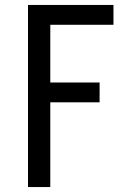

<svg xmlns="http://www.w3.org/2000/svg" viewBox="-20 -755 540 775"><path d="M93 0V-735H438V-655H183V-422H382V-342H183V0Z"/></svg>

Font: Iosevka Medium
Style: Regular
Weight: 500
Monospace: yes
Designer: Belleve Invis
Foundry: Belleve Invis
Version: Version 32.5.0; ttfautohint (v1.8.4)